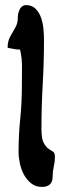

<svg xmlns="http://www.w3.org/2000/svg" viewBox="-20 -736 246 755"><path d="M82 -716Q106 -716 120.5 -701Q135 -686 142 -665Q149 -644 151 -620.5Q153 -597 153 -580Q153 -492 148 -405Q143 -318 143 -230Q143 -191 151.5 -175Q160 -159 169.5 -152Q179 -145 187.5 -140.5Q196 -136 196 -119Q196 -100 191.5 -81Q187 -62 187 -42Q187 -1 145 -1Q120 -1 102.5 -15Q85 -29 74 -49.5Q63 -70 58 -94Q53 -118 53 -139Q53 -204 59.5 -268Q66 -332 66 -398Q66 -434 66.5 -470Q67 -506 59 -541Q46 -541 34 -543.5Q22 -546 10 -548Q10 -574 19.5 -591Q29 -608 41 -629Q50 -645 50 -665.5Q50 -686 59 -702Q68 -716 82 -716Z"/></svg>

Font: Reclame
Style: Regular
Weight: 400
Designer: Peter Wiegel
Foundry: Peter Wiegel
Version: Version 1.000